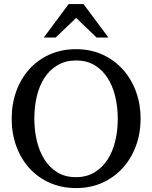

<svg xmlns="http://www.w3.org/2000/svg" viewBox="-20 -936 771 972"><path d="M576.2 -334Q576.2 -395 563 -449Q549.8 -502.9 523.4 -543.2Q497.1 -583.5 457.8 -606.7Q418.5 -629.9 366.2 -629.9Q312 -629.9 272 -606.4Q231.9 -583 205.6 -542.7Q179.2 -502.4 166.5 -449Q153.8 -395.5 153.8 -335.9Q153.8 -275.9 166.7 -221.9Q179.7 -168 205.8 -127.4Q231.9 -86.9 271.2 -63Q310.5 -39.1 363.8 -39.1Q418 -39.1 457.8 -63Q497.6 -86.9 523.9 -127.2Q550.3 -167.5 563.2 -220.9Q576.2 -274.4 576.2 -334ZM691.9 -335Q691.9 -262.2 668.5 -198.2Q645 -134.3 602.3 -86.7Q559.6 -39.1 499.5 -11.5Q439.5 16.1 366.2 16.1Q292.5 16.1 232.2 -10.5Q171.9 -37.1 128.9 -84.5Q85.9 -131.8 62.5 -196Q39.1 -260.3 39.1 -335.9Q39.1 -409.2 62 -473.1Q85 -537.1 127.4 -584.7Q169.9 -632.3 230.2 -659.7Q290.5 -687 365.2 -687Q439.5 -687 499.8 -659.2Q560.1 -631.3 602.8 -583.5Q645.5 -535.6 668.7 -471.7Q691.9 -407.7 691.9 -335ZM468.8 -746.1 365.7 -845.2 261.7 -746.1H201.7L327.6 -915.5H402.8L528.8 -746.1Z"/></svg>

Font: BabelStone Ogham Bound
Style: Regular
Weight: 400
Designer: Andrew West
Foundry: BabelStone
Version: Version 2.02 March 14, 2022